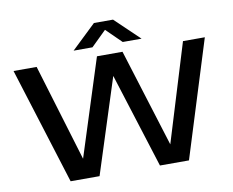

<svg xmlns="http://www.w3.org/2000/svg" viewBox="-96 -1074 1456 1199"><g transform="rotate(-10 632.0 -474.0)"><path d="M1100 -740H1238.5L1007.5 0H823.5L633.5 -601.5L440.5 0H257L25.5 -740H172L358 -125L554.5 -740H716.5L910 -119ZM848 -800H728.5L632.5 -894L536.5 -800H417L572 -948H693Z"/></g></svg>

Font: Encode Sans Expanded SemiBold
Style: Regular
Weight: 600
Width: 7
Designer: Multiple Designers
Foundry: Impallari Type
Version: Version 2.000